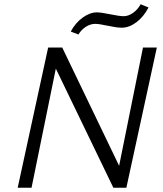

<svg xmlns="http://www.w3.org/2000/svg" viewBox="-20 -881 767 901"><path d="M427 -769Q404 -769 382.5 -755Q361 -741 348 -719L312 -733Q334 -774 368 -798.5Q402 -823 435 -823Q453 -823 497 -814Q541 -805 560 -805Q583 -805 605 -821Q627 -837 640 -861L677 -846Q654 -802 620 -776.5Q586 -751 551 -751Q528 -751 486.5 -760Q445 -769 427 -769ZM651 -658H716L573 0H512L242 -559L128 0H63L206 -658H272L539 -103Z"/></svg>

Font: EauTestInfant
Style: Italic
Weight: 400
Italic angle: -12°
Designer: Christian Thalmann (Catharsis Fonts)
Version: Version 0.001;PS 000.001;hotconv 1.0.88;makeotf.lib2.5.64775